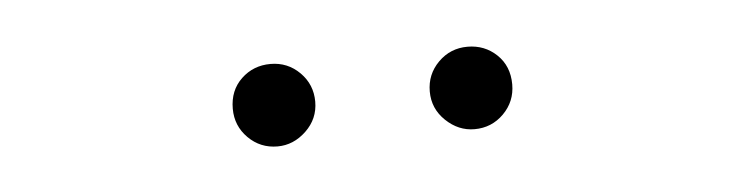

<svg xmlns="http://www.w3.org/2000/svg" viewBox="-24 -754 647 167"><g transform="rotate(-5 300.0 -670.0)"><path d="M178 -670Q178 -686 188.5 -696Q199 -706 214 -706Q229 -706 239.5 -695.5Q250 -685 250 -670Q250 -655 239 -644.5Q228 -634 214 -634Q199 -634 188.5 -644.5Q178 -655 178 -670ZM350 -670Q350 -685 360.5 -695.5Q371 -706 386 -706Q401 -706 411.5 -696Q422 -686 422 -670Q422 -655 411.5 -644.5Q401 -634 386 -634Q372 -634 361 -644.5Q350 -655 350 -670Z"/></g></svg>

Font: Idrija Light
Style: Regular
Weight: 300
Designer: Julieta Ulanovsky
Foundry: Julieta Ulanovsky
Version: Version 7.200